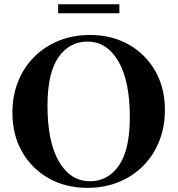

<svg xmlns="http://www.w3.org/2000/svg" viewBox="-20 -896 858 928"><path d="M415 -727Q520 -727 601.8 -681Q683.5 -635 730.2 -553.2Q777 -471.5 777 -364Q777 -281.5 749.2 -212.8Q721.5 -144 671.2 -93.5Q621 -43 552.5 -15.5Q484 12 403 12Q298 12 216 -34Q134 -80 87 -162Q40 -244 40 -351.5Q40 -434 67.8 -502.8Q95.5 -571.5 146 -621.8Q196.5 -672 265 -699.5Q333.5 -727 415 -727ZM415 -20Q502 -20 554.8 -96.2Q607.5 -172.5 607.5 -329.5Q607.5 -505.5 551.8 -600.2Q496 -695 402.5 -695Q315.5 -695 262.5 -619Q209.5 -543 209.5 -385.5Q209.5 -209.5 265.2 -114.8Q321 -20 415 -20ZM261 -832V-875.5H557V-832Z"/></svg>

Font: Newsreader Display SemiBold
Style: Regular
Weight: 600
Designer: Hugues Gentile
Foundry: Production Type
Version: Version 1.001